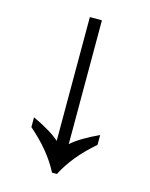

<svg xmlns="http://www.w3.org/2000/svg" viewBox="-107 -761 649 830"><g transform="rotate(15 218.0 -346.0)"><path d="M207 0Q163 -87 70 -167V-211Q152 -173 191 -138V-692H245V-138Q284 -173 366 -211V-167Q273 -87 229 0Z"/></g></svg>

Font: lbangla25
Style: Book
Weight: 400
Designer: Jelle Bosma - Monotype Design Team
Foundry: Monotype Imaging Inc.
Version: Version 2.003